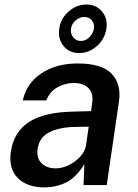

<svg xmlns="http://www.w3.org/2000/svg" viewBox="-20 -802 598 832"><path d="M171 10Q98.5 10 57.5 -30.2Q16.5 -70.5 27 -144Q39 -229.5 105.2 -273Q171.5 -316.5 302 -318.5L374.5 -320.5L379.5 -355.5Q385.5 -397.5 363.5 -420Q341.5 -442.5 297.5 -442.5Q262.5 -442 229.2 -423.8Q196 -405.5 180.5 -367H79Q94.5 -441 159.2 -484Q224 -527 316 -527Q422 -527 464.2 -482Q506.5 -437 495.5 -362.5L442.5 0H342L345.5 -90.5Q309.5 -32.5 266.2 -11.2Q223 10 171 10ZM221.5 -72.5Q250 -72.5 278.8 -86.8Q307.5 -101 328 -123.5Q348.5 -146 352.5 -171.5L364.5 -253L305 -252Q239 -251 194.8 -229.5Q150.5 -208 143 -156.5Q137.5 -117 160 -94.8Q182.5 -72.5 221.5 -72.5ZM323 -572Q280 -572 255 -603.2Q230 -634.5 237 -680Q241 -708 258.2 -731.5Q275.5 -755 300.8 -768.8Q326 -782.5 354 -782.5Q397 -782.5 422.2 -752Q447.5 -721.5 441 -678Q434.5 -633 400 -602.5Q365.5 -572 323 -572ZM330 -624.5Q350.5 -624.5 367 -640.5Q383.5 -656.5 387 -677.5Q390 -699.5 378 -714Q366 -728.5 345 -728.5Q325 -728.5 308 -714Q291 -699.5 287.5 -677.5Q284.5 -656.5 297.2 -640.5Q310 -624.5 330 -624.5Z"/></svg>

Font: Public Sans SemiBold
Style: Italic
Weight: 600
Italic angle: -8°
Designer: The Public Sans project authors (U.S. Web Design System). Libre Franklin designed by Pablo Impallari and Rodrigo Fuenzal
Version: Version 1.007; ttfautohint (v1.8.1) -l 8 -r 50 -G 200 -x 14 